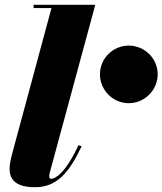

<svg xmlns="http://www.w3.org/2000/svg" viewBox="-20 -770 677 800"><path d="M320 -160.5 307 -165C249.5 -41.5 207 -25 193.5 -25C188 -25 185 -28.5 185 -35.5C185 -40 186 -45.5 187.5 -51L377 -750H120V-736.5H194.5L29.5 -125C26.5 -113 20 -90 20 -65.5C20 -19.5 49 10 126 10C216 10 267.5 -49 320 -160.5ZM396.5 -460.5C396.5 -394.5 450.5 -340 516.5 -340C582.5 -340 637 -394.5 637 -460.5C637 -526.5 582.5 -580 516.5 -580C450.5 -580 396.5 -526.5 396.5 -460.5Z"/></svg>

Font: Bodoni* 16pt Fatface
Style: Italic
Weight: 900
Italic angle: -13°
Version: Version 2.3